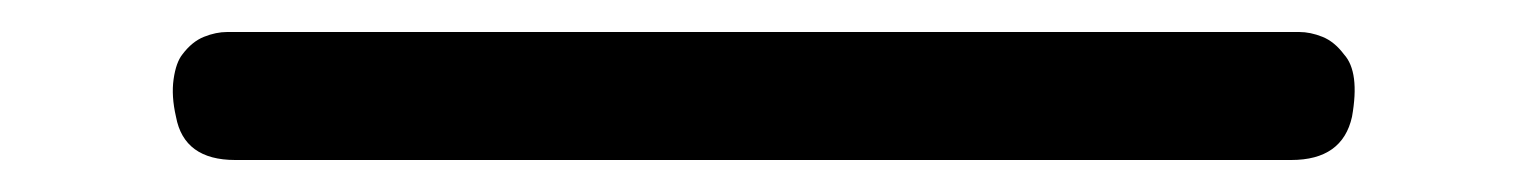

<svg xmlns="http://www.w3.org/2000/svg" viewBox="-20 -7 954 120"><path d="M820 27Q830 38 825 66Q819 93 787 93H127Q95 93 90 66Q87 53 88.5 42.5Q90 32 94 27Q100 19 107.5 16Q115 13 122 13H792Q799 13 806.5 16Q814 19 820 27Z"/></svg>

Font: Potta One
Style: Regular
Weight: 400
Designer: 108,108go
Foundry: Font Zone 108
Version: Version 1.000